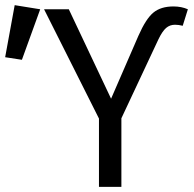

<svg xmlns="http://www.w3.org/2000/svg" viewBox="-133 -725 753 745"><path d="M546 -629Q526 -629 511.5 -616.5Q497 -604 482 -573L338 -266V0H251V-265L38 -689H134L298 -342L404 -586Q433 -652 462 -676Q491 -700 540 -700Q571 -700 596 -689L576 -625Q560 -629 546 -629ZM23 -689 -48 -493 -113 -503 -76 -705Z"/></svg>

Font: Fira Mono
Style: Regular
Weight: 400
Designer: Carrois Corporate & Edenspiekermann AG
Foundry: Carrois Corporate GbR & Edenspiekermann AG
Version: Version 3.206